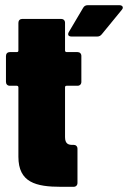

<svg xmlns="http://www.w3.org/2000/svg" viewBox="-20 -721 494 741"><path d="M301 -691 246 -598C244 -595 243 -592 243 -589C243 -583 248 -580 256 -580H355C363 -580 368 -583 373 -589L450 -683C453 -686 454 -689 454 -692C454 -697 449 -701 441 -701H319C311 -701 305 -698 301 -691ZM216 -648H66C57 -648 51 -642 51 -633V-526C51 -522 49 -520 45 -520H18C9 -520 3 -514 3 -505V-405C3 -396 9 -390 18 -390H45C49 -390 51 -387 51 -384V-116C51 -17 118 0 216 0H264C273 0 279 -6 279 -15V-147C279 -156 273 -162 264 -162H262C244 -161 231 -166 231 -192V-384C231 -388 233 -390 237 -390H279C288 -390 294 -396 294 -405V-505C294 -514 288 -520 279 -520H237C233 -520 231 -523 231 -526V-633C231 -642 225 -648 216 -648Z"/></svg>

Font: Barlow Condensed Black
Style: Regular
Weight: 900
Width: 3
Designer: Jeremy Tribby
Foundry: Tribby Type
Version: Version 1.422;hotconv 1.0.109;makeotfexe 2.5.65596